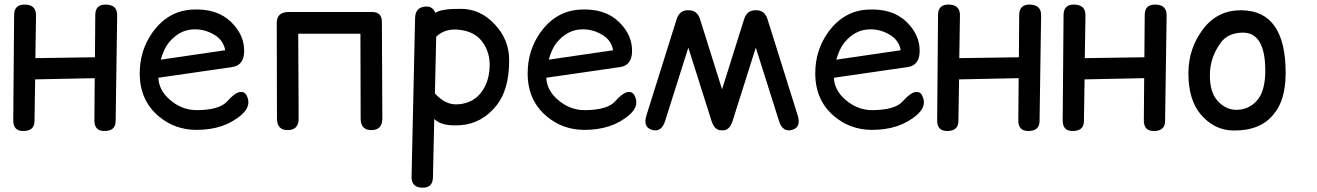

<svg xmlns="http://www.w3.org/2000/svg" viewBox="-20 -558 5870 856"><path d="M90.8 -537.6Q141.1 -536.6 140.6 -489.7L137.7 -298.8Q270.5 -300.8 403.3 -302.7L404.8 -491.7Q405.3 -538.6 452.6 -537.6Q502.9 -536.6 502.4 -489.7L495.6 -18.1Q495.1 27.8 441.9 25.9Q400.4 24.4 400.9 -22L402.3 -209.5L136.7 -204.1Q135.3 -111.3 133.8 -18.1Q133.3 27.8 80.1 25.9Q38.6 24.4 39.1 -22L43 -491.7Q43.5 -538.6 90.8 -537.6Z M686 -211.4Q688.5 -156.2 735.8 -114.7Q790.5 -66.4 858.9 -66.9Q958.5 -67.9 992.7 -106Q1025.4 -142.6 1046.4 -147Q1069.8 -151.9 1079.6 -132.3Q1102.5 -86.9 1058.1 -47.4Q980 22 853 21Q759.8 20 689.9 -37.6Q603 -108.9 603 -231Q603 -331.5 657.7 -410.2Q726.1 -508.3 834.5 -515.1Q947.3 -522 1010.7 -459.5Q1070.8 -400.9 1068.4 -326.2Q1066.4 -266.1 1014.2 -258.8ZM696.8 -292 983.9 -334Q976.6 -376.5 939.5 -400.4Q896.5 -427.7 848.1 -427.2Q780.8 -427.2 731.9 -367.2Q710.4 -340.3 696.8 -292Z M1262.7 -504.4Q1266.6 -504.4 1270.5 -504.4Q1271.5 -504.4 1272.5 -504.4H1627.9Q1630.4 -504.4 1632.8 -504.4Q1634.3 -504.4 1635.7 -504.4Q1682.6 -506.3 1682.6 -459.5L1684.6 -29.8Q1684.6 22 1635.7 22Q1587.9 22 1587.9 -29.8Q1587.4 -218.8 1586.9 -407.7H1309.6L1311.5 -29.8Q1311.5 22 1262.7 22Q1214.8 22 1214.8 -29.8L1213.9 -455.6Q1213.9 -502.4 1262.7 -504.4Z M1864.7 278.8Q1814 278.8 1814.9 230L1830.6 -476.6Q1831.5 -529.8 1883.8 -528.8Q1909.2 -528.3 1921.4 -500.5Q1945.8 -519.5 2035.6 -518.6Q2122.6 -518.1 2186.5 -448.7Q2250 -380.9 2250 -290Q2250.5 -158.7 2192.9 -86.9Q2128.4 -6.8 2033.7 0Q1950.2 6.3 1917.5 -26.4Q1917 -26.9 1916 -27.3L1910.2 232.9Q1909.2 278.8 1864.7 278.8ZM1924.8 -394.5 1918.9 -141.6Q1966.3 -88.9 2021 -92.8Q2093.3 -97.7 2130.4 -152.8Q2162.1 -199.2 2163.1 -266.6Q2164.1 -329.6 2126.5 -376.5Q2094.2 -416.5 2031.7 -424.8Q1965.3 -433.6 1924.8 -394.5Z M2415.5 -211.4Q2418 -156.2 2465.3 -114.7Q2520 -66.4 2588.4 -66.9Q2688 -67.9 2722.2 -106Q2754.9 -142.6 2775.9 -147Q2799.3 -151.9 2809.1 -132.3Q2832 -86.9 2787.6 -47.4Q2709.5 22 2582.5 21Q2489.3 20 2419.4 -37.6Q2332.5 -108.9 2332.5 -231Q2332.5 -331.5 2387.2 -410.2Q2455.6 -508.3 2564 -515.1Q2676.8 -522 2740.2 -459.5Q2800.3 -400.9 2797.9 -326.2Q2795.9 -266.1 2743.7 -258.8ZM2426.3 -292 2713.4 -334Q2706.1 -376.5 2668.9 -400.4Q2626 -427.7 2577.6 -427.2Q2510.3 -427.2 2461.4 -367.2Q2439.9 -340.3 2426.3 -292Z M3048.8 -345.7 2945.3 -18.6Q2928.7 34.2 2885.3 20.5Q2845.7 8.3 2862.3 -44.4L2996.6 -472.2Q3009.8 -513.7 3048.8 -512.2Q3087.9 -513.7 3101.1 -472.2L3199.2 -159.7L3297.4 -472.2Q3310.5 -513.7 3349.6 -512.2Q3388.7 -513.7 3401.9 -472.2L3536.1 -44.4Q3552.7 8.3 3513.2 20.5Q3469.7 34.2 3453.1 -18.6L3349.6 -345.7L3246.1 -18.6Q3231.9 25.9 3199.2 22.9Q3166.5 25.4 3152.3 -18.6Z M3697.8 -211.4Q3700.2 -156.2 3747.6 -114.7Q3802.2 -66.4 3870.6 -66.9Q3970.2 -67.9 4004.4 -106Q4037.1 -142.6 4058.1 -147Q4081.5 -151.9 4091.3 -132.3Q4114.3 -86.9 4069.8 -47.4Q3991.7 22 3864.7 21Q3771.5 20 3701.7 -37.6Q3614.7 -108.9 3614.7 -231Q3614.7 -331.5 3669.4 -410.2Q3737.8 -508.3 3846.2 -515.1Q3959 -522 4022.5 -459.5Q4082.5 -400.9 4080.1 -326.2Q4078.1 -266.1 4025.9 -258.8ZM3708.5 -292 3995.6 -334Q3988.3 -376.5 3951.2 -400.4Q3908.2 -427.7 3859.9 -427.2Q3792.5 -427.2 3743.7 -367.2Q3722.2 -340.3 3708.5 -292Z M4210 -537.6Q4260.3 -536.6 4259.8 -489.7L4256.8 -298.8Q4389.6 -300.8 4522.5 -302.7L4523.9 -491.7Q4524.4 -538.6 4571.8 -537.6Q4622.1 -536.6 4621.6 -489.7L4614.7 -18.1Q4614.3 27.8 4561 25.9Q4519.5 24.4 4520 -22L4521.5 -209.5L4255.9 -204.1Q4254.4 -111.3 4252.9 -18.1Q4252.4 27.8 4199.2 25.9Q4157.7 24.4 4158.2 -22L4162.1 -491.7Q4162.6 -538.6 4210 -537.6Z M4769.5 -537.6Q4819.8 -536.6 4819.3 -489.7L4816.4 -298.8Q4949.2 -300.8 5082 -302.7L5083.5 -491.7Q5084 -538.6 5131.3 -537.6Q5181.6 -536.6 5181.2 -489.7L5174.3 -18.1Q5173.8 27.8 5120.6 25.9Q5079.1 24.4 5079.6 -22L5081.1 -209.5L4815.4 -204.1Q4814 -111.3 4812.5 -18.1Q4812 27.8 4758.8 25.9Q4717.3 24.4 4717.8 -22L4721.7 -491.7Q4722.2 -538.6 4769.5 -537.6Z M5518.6 -412.6Q5454.6 -411.1 5422.9 -368.2Q5374 -301.8 5374 -222.2Q5374 -145.5 5409.2 -107.4Q5445.3 -68.4 5492.2 -68.4Q5545.4 -68.4 5582 -107.4Q5620.6 -148.9 5621.1 -240.7Q5621.6 -414.6 5518.6 -412.6ZM5514.6 -512.2Q5712.4 -510.7 5711.9 -231Q5711.4 -111.8 5659.2 -49.8Q5600.6 24.9 5480.5 23.9Q5393.6 23.4 5333 -48.3Q5278.3 -113.3 5278.3 -231Q5278.3 -342.3 5343.8 -428.2Q5408.2 -513.2 5514.6 -512.2Z"/></svg>

Font: Comic Relief
Style: Regular
Weight: 400
Designer: Jeff Davis
Foundry: Loudifier
Version: Version 1.0